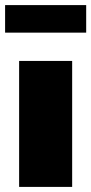

<svg xmlns="http://www.w3.org/2000/svg" viewBox="-31 -733 358 753"><path d="M44 -494H252V0H44ZM-11 -713H307V-605H-11Z"/></svg>

Font: Nunito Sans Heavy
Style: Regular
Weight: 400
Designer: Vernon Adams
Foundry: Vernon Adams
Version: Version 2.500